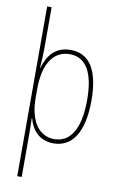

<svg xmlns="http://www.w3.org/2000/svg" viewBox="-106 -817 682 1105"><g transform="rotate(10 235.5 -264.0)"><path d="M422 -270C422 -449 364 -537 254 -537C161 -537 119 -473 100 -405H98C101 -443 103 -490 103 -522V-760H77V232H103V-21C103 -56 102 -88 101 -110H104C119 -51 162 10 248 10C355 10 422 -80 422 -270ZM397 -270C397 -86 334 -15 249 -15C163 -15 103 -89 103 -232V-284C103 -426 157 -512 253 -512C350 -512 397 -427 397 -270Z"/></g></svg>

Font: Noto Sans Kannada Condensed Thin
Style: Regular
Weight: 100
Width: 3
Designer: Jelle Bosma - Monotype Design Team
Foundry: Monotype Imaging Inc.
Version: Version 2.005